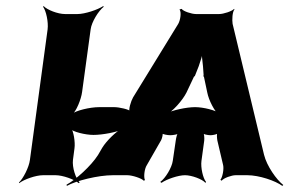

<svg xmlns="http://www.w3.org/2000/svg" viewBox="-20 -574 948 629"><path d="M249 -273 277 -478C280 -502 303 -539 320 -552L318 -554C300 -542 258 -528 234 -528H193C169 -528 134 -542 123 -554L121 -552C131 -539 139 -502 136 -478L78 -50C75 -26 56 11 42 24L43 26C58 14 97 0 121 0H162C186 0 224 14 238 26L241 24C228 11 216 -26 219 -50L224 -88C227 -108 221 -145 212 -156L209 -153C218 -142 260 -132 286 -132C316 -132 363 -141 383 -151L381 -154C361 -144 329 -113 315 -90L301 -66C278 -30 228 15 198 31L199 35C229 18 301 0 350 0H397C413 0 444 10 451 18L455 16C450 7 453 -21 461 -33L508 -115C511 -121 515 -136 512 -140L509 -138C512 -134 529 -131 538 -131C547 -131 564 -134 569 -138L565 -141C560 -137 557 -122 556 -115L546 -47C543 -25 522 10 505 22L509 25C526 13 564 0 586 0C608 0 643 13 653 25L655 22C645 10 637 -25 640 -47L649 -113C650 -121 649 -137 645 -142L641 -139C645 -134 661 -131 670 -131C677 -131 693 -134 697 -139L693 -141C689 -137 691 -120 692 -114L711 -33C714 -20 709 7 702 15L706 18C713 9 739 0 752 0H790C829 0 882 18 905 35L908 32C886 15 854 -30 845 -67L742 -496C740 -508 741 -535 748 -543L747 -545C740 -537 712 -528 698 -528H622C608 -528 580 -537 575 -545L568 -543C575 -535 571 -508 564 -496L416 -255C409 -243 400 -214 405 -206L410 -208C403 -216 370 -223 354 -223H305C275 -223 227 -212 213 -199L215 -197C230 -209 246 -249 249 -273ZM591 -271 616 -324H618C623 -335 626 -346 631 -357C637 -374 644 -396 646 -409H642C640 -396 643 -374 645 -357L647 -329V-328L646 -324L648 -323L659 -271C664 -245 683 -209 697 -198L702 -201C687 -213 646 -223 619 -223C591 -223 544 -213 521 -201L524 -198C546 -209 578 -245 591 -271Z"/></svg>

Font: Asimov
Style: EdgeWideIt
Weight: 500
Designer: Google
Version: Version 2.000980: 2014